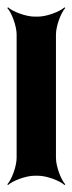

<svg xmlns="http://www.w3.org/2000/svg" viewBox="121 -214 202 537"><g transform="rotate(90 222.5 55.0)"><path d="M445 60V50C445 26 459 -11 471 -24L469 -26C456 -14 419 0 395 0H50C26 0 -11 -14 -24 -26L-26 -24C-14 -11 0 26 0 50V60C0 84 -14 121 -26 134L-24 136C-11 124 26 110 50 110H395C419 110 456 124 469 136L471 134C459 121 445 84 445 60Z"/></g></svg>

Font: Asimov
Style: Edge
Weight: 500
Designer: Google
Version: Version 2.000980: 2014